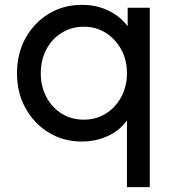

<svg xmlns="http://www.w3.org/2000/svg" viewBox="-20 -571 709 791"><path d="M503 200H597V-539H506V-463Q475 -504 426.5 -527.5Q378 -551 317 -551Q241 -551 180.5 -514Q120 -477 85 -413.5Q50 -350 50 -269Q50 -189 85 -125.5Q120 -62 180.5 -25Q241 12 317 12Q375 12 424 -10.5Q473 -33 503 -75ZM325 -78Q274 -78 234 -103Q194 -128 171 -171.5Q148 -215 148 -269Q148 -324 171 -367.5Q194 -411 234.5 -436Q275 -461 325 -461Q376 -461 416 -435.5Q456 -410 479.5 -367Q503 -324 503 -269Q503 -215 479.5 -171.5Q456 -128 416 -103Q376 -78 325 -78Z"/></svg>

Font: Plus Jakarta Sans Medium
Style: Regular
Weight: 500
Designer: Gumpita Rahayu
Foundry: Tokotype
Version: Version 2.004; ttfautohint (v1.8.3)